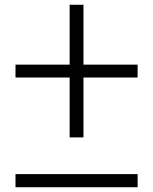

<svg xmlns="http://www.w3.org/2000/svg" viewBox="-20 -785 641 805"><path d="M272 -765H330V-209H272ZM557 -514V-460H45V-514ZM557 -55V0H45V-55Z"/></svg>

Font: Matangi Light
Style: Regular
Weight: 400
Version: Version 3.002